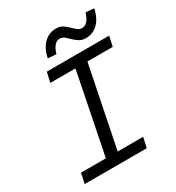

<svg xmlns="http://www.w3.org/2000/svg" viewBox="-197 -962 995 1083"><g transform="rotate(-30 300.0 -420.5)"><path d="M35 0 49 -66H211L316 -591H152L167 -656H573L559 -591H394L288 -66H454L439 0ZM454 -709Q428 -709 411 -720Q394 -731 380 -744.5Q366 -758 353 -769.5Q340 -781 323 -781Q283 -781 263 -714L209 -718Q221 -777 254 -809Q287 -841 332 -841Q358 -841 375.5 -829.5Q393 -818 406.5 -804.5Q420 -791 433 -780Q446 -769 463 -769Q503 -769 523 -836L577 -832Q565 -772 532 -740.5Q499 -709 454 -709Z"/></g></svg>

Font: Source Code Pro
Style: Italic
Weight: 400
Italic angle: -11°
Monospace: yes
Designer: Paul D. Hunt, Teo Tuominen
Foundry: Adobe Systems Incorporated
Version: Version 1.050;PS 1.000;hotconv 16.6.51;makeotf.lib2.5.65220